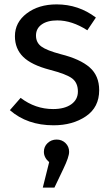

<svg xmlns="http://www.w3.org/2000/svg" viewBox="-20 -559 507 875"><path d="M238 -539Q338 -539 417 -479L378 -421Q308 -466 241 -466Q196 -466 170 -447.5Q144 -429 144 -397Q144 -365 168.5 -347Q193 -329 257 -312Q345 -290 388.5 -252Q432 -214 432 -148Q432 -70 371.5 -29Q311 12 224 12Q104 12 25 -57L74 -113Q141 -62 222 -62Q274 -62 304.5 -83.5Q335 -105 335 -142Q335 -181 309.5 -201Q284 -221 207 -241Q123 -263 85.5 -300Q48 -337 48 -394Q48 -457 102 -498Q156 -539 238 -539ZM295 133Q295 156 269 210L228 296H175L204 180Q180 159 180 133Q180 109 197 93Q214 77 238 77Q262 77 278.5 93Q295 109 295 133Z"/></svg>

Font: Fira Sans
Style: Regular
Weight: 400
Designer: Carrois Corporate & Edenspiekermann AG
Foundry: Carrois Corporate GbR & Edenspiekermann AG
Version: Version 4.106;PS 004.106;hotconv 1.0.70;makeotf.lib2.5.58329